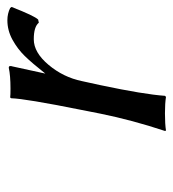

<svg xmlns="http://www.w3.org/2000/svg" viewBox="6 -486 483 536"><g transform="rotate(-90 248.0 -218.5)"><path d="M459 -439.9Q477.5 -439.9 493.2 -432.1L496.1 -428.2Q471.2 -364.3 460.9 -354L452.1 -352.1Q440.9 -366.2 405.8 -366.2Q369.1 -366.2 334.5 -325Q299.8 -283.7 289.1 -231.9L277.8 -180.2Q252 -58.1 248 0L245.1 2.9Q227.1 0 199.2 0Q168.9 0 150.9 2.9L149.9 0Q180.2 -91.3 198.2 -180.2L209 -234.9Q240.2 -390.6 241.2 -429.2L243.2 -432.1Q250 -431.2 268.1 -431.2Q304.7 -431.2 326.2 -436Q331.1 -436 331.1 -432.1Q331.1 -427.7 330.1 -425.8L310.1 -334Q339.8 -371.6 359.4 -391.6Q378.9 -411.6 404.8 -425.8Q430.7 -439.9 459 -439.9Z"/></g></svg>

Font: Linear Smooth
Style: Italic
Weight: 400
Designer: Philipp H. Poll, Flanker
Foundry: Philipp H. Poll, reworked by Flanker
Version: Version 1.061 | FøM Fix